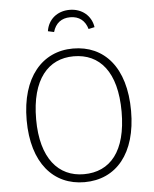

<svg xmlns="http://www.w3.org/2000/svg" viewBox="-60 -948 811 1009"><g transform="rotate(-5 345.5 -443.5)"><path d="M345 -898C279 -898 231 -857 222 -796L254 -789C267 -834 298 -859 345 -859C392 -859 423 -834 436 -789L468 -796C459 -857 410 -898 345 -898ZM345 -694C183 -694 70 -566 70 -340C70 -113 182 11 345 11C513 11 621 -117 621 -341C621 -572 509 -694 345 -694ZM345 -653C482 -653 571 -552 571 -341C571 -133 485 -31 345 -31C212 -31 120 -133 120 -340C120 -551 211 -653 345 -653Z"/></g></svg>

Font: Fira Sans ExtraLight
Style: Regular
Weight: 200
Designer: bBox Type GmbH & Carrois Corporate GbR & Edenspiekermann AG
Foundry: bBox Type GmbH & Carrois Corporate GbR & Edenspiekermann AG
Version: Version 4.300;PS 004.300;hotconv 1.0.88;makeotf.lib2.5.64775